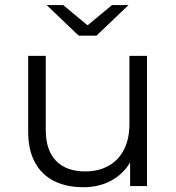

<svg xmlns="http://www.w3.org/2000/svg" viewBox="-20 -751 712 775"><path d="M316.5 4.7Q248.8 4.7 198.7 -20.1Q148.7 -44.9 121.2 -95.1Q93.7 -145.4 93.7 -220.5V-525.5H164.7V-227.9Q164.7 -144.3 206.2 -101.7Q247.7 -59.1 323.4 -59.1Q378.2 -59.1 418.4 -81.7Q458.6 -104.4 480.5 -147.3Q502.4 -190.3 502.4 -249.6V-525.5H573.4V0H505.2V-143.7L516.3 -117.5Q491.4 -60.1 438.9 -27.7Q386.3 4.7 316.5 4.7ZM297.7 -607 168.3 -730.6H235L361.5 -625.5H305.6L432.1 -730.6H498.7L369.4 -607Z"/></svg>

Font: Montserrat Thin
Style: Regular
Weight: 100
Designer: Julieta Ulanovsky
Foundry: Julieta Ulanovsky
Version: Version 9.000